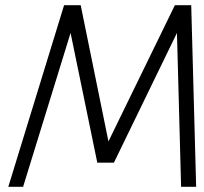

<svg xmlns="http://www.w3.org/2000/svg" viewBox="-20 -720 787 740"><path d="M227 -700 12 0H69L252 -593L355 -93H419L662 -593L678 0H736L717 -700H654L398 -175L291 -700Z"/></svg>

Font: Unageo
Style: Light-Italic
Weight: 300
Designer: Richard Sepsi
Foundry: Richard Sepsi
Version: Version 2.000